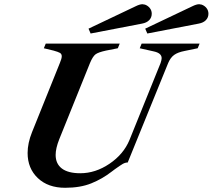

<svg xmlns="http://www.w3.org/2000/svg" viewBox="-20 -880 1009 911"><path d="M111 -154Q111 -201 132 -253L264 -581Q273 -602 273 -613Q273 -624 264.5 -629Q256 -634 234 -640L188 -651L197 -673H548L539 -651L483 -640Q446 -632 433 -622Q420 -612 407 -581L261 -219Q244 -176 244 -145Q244 -103 273.5 -80.5Q303 -58 361 -58Q433 -58 499.5 -103Q566 -148 594 -215L742 -581Q747 -596 747 -604Q747 -628 710 -636L643 -651L652 -673H927L918 -651L855 -638Q824 -632 806.5 -619.5Q789 -607 778 -581L586 -109Q574 -109 562 -102Q550 -95 525 -77L509 -65Q465 -31 413 -10Q361 11 289 11Q208 11 159.5 -35Q111 -81 111 -154ZM669 -744 892 -850Q912 -860 925 -860Q929 -860 937 -858Q951 -853 960 -841.5Q969 -830 969 -815Q969 -797 957 -784.5Q945 -772 923 -768L679 -721ZM400 -744 623 -850Q643 -860 656 -860Q660 -860 668 -858Q682 -853 691 -841.5Q700 -830 700 -815Q700 -797 688 -784.5Q676 -772 654 -768L410 -721Z"/></svg>

Font: Ibarra Real Nova
Style: Bold Italic
Weight: 700
Italic angle: -22°
Designer: Jose Maria Ribagorda & Octavio Pardo
Foundry: Octavio Pardo
Version: Version 1.014